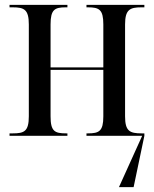

<svg xmlns="http://www.w3.org/2000/svg" viewBox="-20 -556 630 786"><path d="M19 0H256V-10H251C204 -10 187 -18 187 -80V-270H403V-80C403 -19 386 -10 340 -10H334V0H562L467 210H527L571 0V-10H560C511 -10 492 -19 492 -80V-456C492 -517 512 -526 559 -526H571V-536H334V-526H340C386 -526 403 -517 403 -456V-280H187V-456C187 -517 204 -526 249 -526H256V-536H19V-526H32C79 -526 98 -517 98 -456V-80C98 -18 79 -10 32 -10H19Z"/></svg>

Font: Noto Serif Display Condensed
Style: Regular
Weight: 400
Width: 3
Designer: Monotype Design Team
Foundry: Monotype Imaging Inc.
Version: Version 2.009